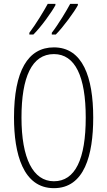

<svg xmlns="http://www.w3.org/2000/svg" viewBox="-20 -971 559 1001"><path d="M386 -944V-951H346C328 -917 283 -842 250 -800V-791H271C309 -829 369 -911 386 -944ZM269 -944V-951H229C210 -916 168 -846 133 -800V-791H154C194 -830 251 -910 269 -944ZM466 -358C466 -569 411 -724 261 -724C126 -724 53 -602 53 -358C53 -170 100 10 261 10C420 10 466 -162 466 -358ZM92 -358C92 -569 146 -689 261 -689C372 -689 427 -572 427 -358C427 -141 372 -26 261 -26C152 -26 92 -146 92 -358Z"/></svg>

Font: Noto Sans Thai ExtCond ExtLt
Style: Regular
Weight: 200
Width: 2
Designer: Monotype Design Team
Foundry: Monotype Imaging Inc.
Version: Version 2.002